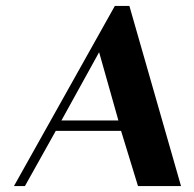

<svg xmlns="http://www.w3.org/2000/svg" viewBox="-20 -627 653 647"><path d="M27 0 367 -607H416L590 0H445L388 -186H168L64 0ZM187 -221H379L314 -451Z"/></svg>

Font: Gamine
Style: Bold Italic
Weight: 700
Designer: Tapiwanashe Sebastian Garikayi
Version: Version 1.000